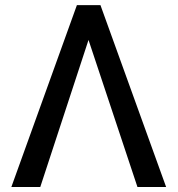

<svg xmlns="http://www.w3.org/2000/svg" viewBox="-20 -748 710 768"><path d="M326.2 -611.8 300.8 -727.5H381.8L644.5 0H529.8ZM141.1 0H25.4L287.6 -727.5H368.2L341.8 -611.8Z"/></svg>

Font: Inter RS Variable
Style: Regular
Weight: 400
Designer: Rasmus Andersson (customised by Maria Ramos and Noel Pretorius)
Foundry: rsms
Version: Version 3.001;Glyphs 3.2.3 (3260)